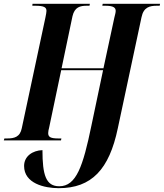

<svg xmlns="http://www.w3.org/2000/svg" viewBox="-42 -734 857 1004"><path d="M265 250C437 250 529 152 574 -63L698 -644C709 -697 741 -704 779 -704H793L795 -714H495L493 -704H509C551 -704 563 -694 563 -677C563 -669 560 -658 556 -642L499 -377H280L337 -649C348 -697 377 -704 412 -704H426L428 -714H128L127 -704H142C190 -704 201 -695 201 -677C201 -671 199 -659 195 -640L72 -64C63 -17 32 -10 -5 -10H-19L-22 0H277L279 -10H264C223 -10 210 -17 210 -38C210 -46 212 -56 215 -67L278 -367H497L436 -77C392 136 357 240 268 240C198 240 180 181 180 51C128 53 84 83 84 134C84 225 190 250 265 250Z"/></svg>

Font: Noto Serif Display Condensed
Style: Bold Italic
Weight: 700
Width: 3
Italic angle: -12°
Designer: Monotype Design Team
Foundry: Monotype Imaging Inc.
Version: Version 2.009